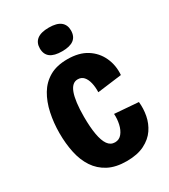

<svg xmlns="http://www.w3.org/2000/svg" viewBox="-180 -801 795 901"><g transform="rotate(-30 218.0 -350.0)"><path d="M237 13Q178 13 138 -8Q98 -29 73.5 -66Q49 -103 38.5 -152.5Q28 -202 28 -258Q28 -314 39 -365.5Q50 -417 73.5 -456.5Q97 -496 136 -518.5Q175 -541 233 -541Q296 -541 337 -515Q378 -489 398 -445.5Q418 -402 414 -351L282 -334Q283 -362 277.5 -385Q272 -408 260 -421.5Q248 -435 228 -435Q212 -435 200.5 -424.5Q189 -414 181.5 -393.5Q174 -373 170 -341.5Q166 -310 166 -268Q166 -212 173 -172Q180 -132 194.5 -111.5Q209 -91 233 -91Q256 -91 270.5 -109Q285 -127 291 -154.5Q297 -182 295 -209L424 -199Q428 -162 421 -125Q414 -88 393 -57Q372 -26 333.5 -6.5Q295 13 237 13ZM232 -585Q189 -585 168 -601Q147 -617 147 -649Q147 -680 168 -696.5Q189 -713 232 -713Q275 -713 295.5 -696.5Q316 -680 316 -650Q316 -617 295 -601Q274 -585 232 -585Z"/></g></svg>

Font: Bricolage Grotesque 24pt Condensed
Style: Bold
Weight: 700
Width: 3
Designer: Mathieu Triay
Foundry: Atelier Triay
Version: Version 1.001;gftools[0.9.33.dev8+g029e19f]